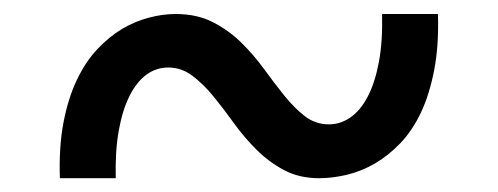

<svg xmlns="http://www.w3.org/2000/svg" viewBox="-20 -426 718 277"><path d="M454.6 -246.6Q471.2 -246.6 485.6 -256.6Q500 -266.6 510.5 -286.6Q521 -306.6 526.6 -336.4Q532.2 -366.2 531.2 -405.8H611.8Q613.3 -360.4 606.4 -325Q599.6 -289.6 587.2 -263.4Q574.7 -237.3 557.4 -219.2Q540 -201.2 520.5 -189.9Q501 -178.7 480.2 -173.8Q459.5 -168.9 440.4 -168.9Q411.6 -168.9 389.6 -180.7Q367.7 -192.4 349.9 -210.2Q332 -228 317.1 -248.8Q302.2 -269.5 287.6 -287.4Q272.9 -305.2 257.3 -316.9Q241.7 -328.6 222.7 -328.6Q205.6 -328.6 191.4 -318.4Q177.2 -308.1 167 -287.8Q156.7 -267.6 151.4 -237.8Q146 -208 147 -168.9H66.4Q64.9 -213.9 71.5 -248.8Q78.1 -283.7 90.6 -310.1Q103 -336.4 120.1 -354.7Q137.2 -373 156.2 -384.3Q175.3 -395.5 195.1 -400.6Q214.8 -405.8 233.4 -405.8Q264.2 -405.8 287.1 -394Q310.1 -382.3 328.1 -364.5Q346.2 -346.7 361.1 -326.2Q376 -305.7 390.4 -287.8Q404.8 -270 419.9 -258.3Q435.1 -246.6 454.6 -246.6Z"/></svg>

Font: Proza Libre
Style: Medium
Weight: 500
Designer: Jasper de Waard
Foundry: Jasper de Waard
Version: Version 1.000; ttfautohint (v1.4.1.8-43bc)